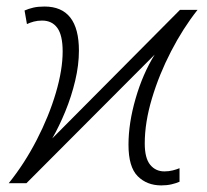

<svg xmlns="http://www.w3.org/2000/svg" viewBox="-20 -561 633 588"><path d="M474.1 6.8Q429.7 6.8 401.6 -21.5Q373.5 -49.8 373.5 -117.7Q373.5 -184.1 395.3 -259.3Q417 -334.5 453.6 -393.6L61 0H6.8Q55.2 -60.1 92.5 -132.6Q129.9 -205.1 150.9 -276.1Q171.9 -347.2 171.9 -403.3Q171.9 -453.1 155.5 -475.6Q139.2 -498 108.9 -498Q95.2 -498 83.5 -494.9Q71.8 -491.7 62.5 -487.3L55.2 -528.8Q67.4 -534.2 81.8 -537.6Q96.2 -541 116.2 -541Q221.7 -541 221.7 -405.8Q221.7 -361.8 210.2 -313.5Q198.7 -265.1 179.9 -219.5Q161.1 -173.8 140.1 -137.2L531.2 -530.8H585Q540.5 -474.6 503.9 -403.8Q467.3 -333 445.3 -259.5Q423.3 -186 423.3 -121.6Q423.3 -76.7 439.9 -56.4Q456.5 -36.1 483.4 -36.1Q497.1 -36.1 508.8 -39.1Q520.5 -42 529.8 -45.9V-4.4Q520 0 505.6 3.4Q491.2 6.8 474.1 6.8Z"/></svg>

Font: Open Sans Light
Style: Italic
Weight: 300
Italic angle: -12°
Designer: Monotype Design Team
Foundry: Monotype Imaging Inc.
Version: Version 3.003; ttfautohint (v1.8.4)